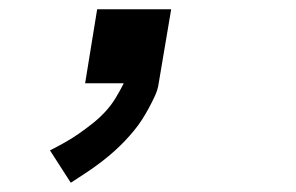

<svg xmlns="http://www.w3.org/2000/svg" viewBox="-20 -180 640 415"><path d="M133 215 88 145Q104 137 120 128Q136 119 151 108.5Q166 98 180.5 86.5Q195 75 207.5 61.5Q220 48 229.5 32.5Q239 17 247 1V0H164L190 -160H350L323 0Q321 14 315 27Q309 40 302 53Q295 66 287 78.5Q279 91 269.5 102.5Q260 114 250 124.5Q240 135 229 145Q218 155 206 164.5Q194 174 182 182.5Q170 191 157.5 199Q145 207 133 215Z"/></svg>

Font: Iosevka SS04 SmBd Ex Obl
Style: Regular
Weight: 600
Width: 7
Italic angle: -9°
Monospace: yes
Designer: Belleve Invis
Foundry: Belleve Invis
Version: Version 19.0.0; ttfautohint (v1.8.4)